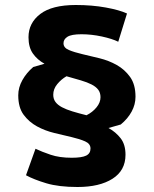

<svg xmlns="http://www.w3.org/2000/svg" viewBox="-20 -734 616 768"><path d="M53 -353Q53 -384 69.5 -413.5Q86 -443 113 -466L158 -479Q129 -495 111.5 -520Q94 -545 94 -585Q94 -642 141 -678Q188 -714 283 -714Q348 -714 403 -704Q458 -694 488 -680L453 -567Q429 -579 387.5 -588Q346 -597 306 -597Q266 -597 250 -587Q234 -577 234 -561Q234 -543 255.5 -534Q277 -525 309 -517.5Q341 -510 378 -501Q415 -492 447 -474Q479 -456 500.5 -426Q522 -396 522 -347Q522 -316 506.5 -287.5Q491 -259 463 -236L414 -222Q443 -206 462.5 -181Q482 -156 482 -115Q482 -52 430 -19Q378 14 290 14Q215 14 165 -1Q115 -16 84 -33L122 -139Q147 -127 182.5 -115Q218 -103 267 -103Q307 -103 324.5 -111.5Q342 -120 342 -140Q342 -159 320.5 -168.5Q299 -178 267 -185.5Q235 -193 197.5 -202Q160 -211 128 -228.5Q96 -246 74.5 -275Q53 -304 53 -353ZM382 -345Q382 -363 373 -375Q364 -387 346.5 -396Q329 -405 303.5 -412.5Q278 -420 246 -429Q225 -417 209 -397.5Q193 -378 193 -355Q193 -338 202 -326Q211 -314 228 -305Q245 -296 269.5 -288.5Q294 -281 326 -273Q350 -285 366 -304.5Q382 -324 382 -345Z"/></svg>

Font: PT Sans Caption
Style: Bold
Weight: 700
Designer: A.Korolkova, O.Umpeleva, V.Yefimov
Foundry: ParaType Ltd
Version: Version 2.003W OFL